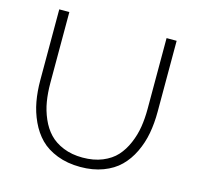

<svg xmlns="http://www.w3.org/2000/svg" viewBox="-104 -820 964 935"><g transform="rotate(15 378.0 -352.5)"><path d="M378.9 4.9Q313.5 4.9 261.5 -15.4Q209.5 -35.6 176.5 -69.1Q143.6 -102.5 121.8 -149.4Q100.1 -196.3 91.1 -246.3Q82 -296.4 82 -353V-710H132.8V-353Q132.8 -303.2 139.9 -260Q147 -216.8 164.8 -175.8Q182.6 -134.8 210 -106Q237.3 -77.1 280.3 -59.6Q323.2 -42 377.9 -42Q433.6 -42 477.1 -59.8Q520.5 -77.6 547.4 -107.2Q574.2 -136.7 591.8 -178Q609.4 -219.2 616.2 -262Q623 -304.7 623 -353V-710H673.8V-353Q673.8 -293.9 664.3 -242.7Q654.8 -191.4 632.6 -145.3Q610.4 -99.1 576.9 -66.2Q543.5 -33.2 492.9 -14.2Q442.4 4.9 378.9 4.9Z"/></g></svg>

Font: Rawline Light
Style: Regular
Weight: 300
Designer: Matt McInerney, Pablo Impallari, Rodrigo Fuenzalida
Foundry: Matt McInerney, Pablo Impallari, Rodrigo Fuenzalida
Version: Version 4.020;PS 004.020;hotconv 1.0.88;makeotf.lib2.5.64775